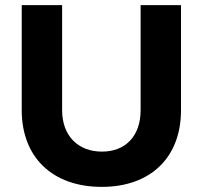

<svg xmlns="http://www.w3.org/2000/svg" viewBox="-20 -720 793 751"><path d="M223 -289V-700H65V-289C65 -104 186 11 378 11C569 11 688 -104 688 -289V-700H530V-289C530 -187 470 -127 379 -127C286 -127 223 -188 223 -289Z"/></svg>

Font: Juman SemiBold
Style: Regular
Weight: 600
Designer: Bandar Raffah (Arabic) Julieta Ulanovsky (Latin)
Foundry: Caramella
Version: Version 5.022;PS 005.022;hotconv 1.0.88;makeotf.lib2.5.64775